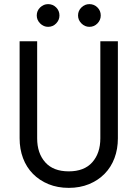

<svg xmlns="http://www.w3.org/2000/svg" viewBox="-20 -900 666 930"><path d="M358 -825Q358 -848 374.5 -864Q391 -880 413 -880Q436 -880 452 -864Q468 -848 468 -825Q468 -803 452 -786.5Q436 -770 413 -770Q391 -770 374.5 -786.5Q358 -803 358 -825ZM158 -825Q158 -848 174.5 -864Q191 -880 213 -880Q236 -880 252 -864Q268 -848 268 -825Q268 -803 252 -786.5Q236 -770 213 -770Q191 -770 174.5 -786.5Q158 -803 158 -825ZM160 -700V-230Q160 -158 199 -114Q238 -70 313 -70Q388 -70 427 -114Q466 -158 466 -230V-700H551V-230Q551 -178 534.5 -134Q518 -90 486.5 -58Q455 -26 411 -8Q367 10 313 10Q259 10 215 -8Q171 -26 139.5 -58Q108 -90 91.5 -134Q75 -178 75 -230V-700Z"/></svg>

Font: Jost
Style: Regular
Weight: 400
Version: Version 3.710